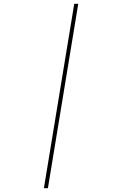

<svg xmlns="http://www.w3.org/2000/svg" viewBox="-20 -843 640 1006"><path d="M210 143 369 -823H390L231 143Z"/></svg>

Font: Iosevka Curly Slab ThEx
Style: Italic
Weight: 100
Width: 7
Italic angle: -9°
Monospace: yes
Designer: Belleve Invis
Foundry: Belleve Invis
Version: Version 11.1.0; ttfautohint (v1.8.3)